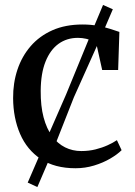

<svg xmlns="http://www.w3.org/2000/svg" viewBox="-20 -669 546 776"><path d="M285 11Q201 11 145 -26.2Q89 -63.5 61.2 -127.8Q33.5 -192 33 -272Q32.5 -333.5 50.5 -387.5Q68.5 -441.5 104 -482.5Q139.5 -523.5 192 -546.8Q244.5 -570 313.5 -570Q347.5 -570 376.2 -564.5Q405 -559 426.8 -551.8Q448.5 -544.5 462.5 -540L457.5 -386H393L370.5 -487.5Q369 -496 357 -502.2Q345 -508.5 328.5 -512.2Q312 -516 295 -516Q250 -516 216.5 -491.8Q183 -467.5 164 -420Q145 -372.5 144.5 -302.5Q144 -240.5 156.2 -194.5Q168.5 -148.5 190.8 -118.5Q213 -88.5 243 -73.5Q273 -58.5 308.5 -58.5Q339 -58.5 366 -65.2Q393 -72 415 -82Q437 -92 452.5 -102.5L471.5 -62Q454.5 -45 425.5 -28Q396.5 -11 360.2 0Q324 11 285 11ZM131 87 92 69 149.5 -64 247 -287 351 -540.5 396.5 -649 436 -631.5 389.5 -523 278.5 -275.5 188.5 -47Z"/></svg>

Font: Merriweather Light 18pt
Style: Regular
Weight: 400
Version: Version 2.100